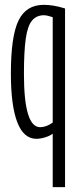

<svg xmlns="http://www.w3.org/2000/svg" viewBox="-20 -564 328 794"><path d="M249 -529V210H198V-11Q186 -2 166.5 4Q147 10 130 10Q78 10 51.5 -58.5Q25 -127 25 -260Q25 -414 56.5 -479Q88 -544 161 -544Q181 -544 202 -540.5Q223 -537 249 -529ZM198 -493Q174 -501 162 -501Q131 -501 112.5 -479Q94 -457 86.5 -404Q79 -351 79 -258Q79 -38 146 -38Q171 -38 198 -57Z"/></svg>

Font: Georama Extra Condensed Light
Style: Regular
Weight: 300
Width: 2
Designer: Jean-Baptiste Levee
Foundry: Production Type
Version: Version 1.000